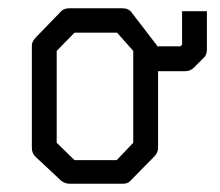

<svg xmlns="http://www.w3.org/2000/svg" viewBox="-20 -497 532 464"><path d="M67 -407 128 -470Q135 -477 148 -477H276Q290.5 -477 298 -467L354 -394Q358.5 -389.5 360 -385H416L420 -389V-470H480V-377Q480 -363 471 -356L449 -334Q440 -325 428 -325H362V-140Q362 -128 353 -119L295 -60Q289 -53 277.5 -53H274H148Q137.5 -53 128 -60L66 -118Q57 -126 57 -140V-387Q57 -397 67 -407ZM117 -374V-152L160 -110H262L302 -152V-374L263 -418H160Z"/></svg>

Font: IBM 3270 Semi-Condensed
Style: Condensed
Weight: 400
Monospace: yes
Version: Version 2.3.1